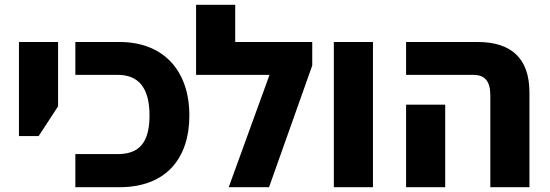

<svg xmlns="http://www.w3.org/2000/svg" viewBox="-20 -780 2290 800"><path d="M59 -213H141L222 -337V-605H59Z M294 0H478C669 0 769 -117 769 -299C769 -485 662 -605 478 -605H294V-468H471C558 -468 603 -413 603 -299C603 -186 560 -138 471 -138H294Z M960 -605V-760H797V-468H1103L933 0H1101L1281 -507V-605Z M1371 0H1534V-605H1371Z M2023 0H2186V-395C2186 -535 2112 -605 1971 -605H1672V-468H1952C2000 -468 2023 -442 2023 -383ZM1672 0H1835V-344H1672Z"/></svg>

Font: Noto Sans Hebrew SemiCondensed Extra
Style: Regular
Weight: 800
Width: 4
Designer: Monotype Design Team
Foundry: Monotype Imaging Inc.
Version: Version 1.902